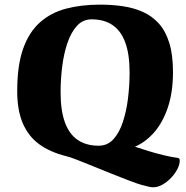

<svg xmlns="http://www.w3.org/2000/svg" viewBox="-20 -672 800 828"><path d="M641 135.6Q628.7 135.6 617.4 132.2Q606 128.8 590.5 125.3Q571.5 120.1 537.7 107.1Q503.8 94.2 463.3 77.9Q422.8 61.6 382.8 45.4Q342.9 29.2 311.2 16.8Q279.5 4.4 263.6 1Q195.2 -16.3 148.7 -50.3Q102.2 -84.4 78.2 -140.6Q54.2 -196.9 54.2 -278.9Q54.2 -389.4 79.6 -461.4Q105 -533.5 152.2 -575.4Q199.4 -617.4 264.9 -634.7Q330.5 -652 411.5 -652Q462.9 -652 509.6 -645.2Q556.3 -638.4 595.8 -620.8Q635.4 -603.2 664.8 -570.8Q694.2 -538.3 710.1 -486.9Q726 -435.5 726 -361.1Q726 -274.6 704.1 -209.3Q682.1 -144 645.2 -101.7Q608.3 -59.3 562 -39.3Q586.3 -31 619.5 -20.9Q652.6 -10.7 686.1 -2.6Q719.7 5.5 744.8 8.6Q750.6 9.3 752.8 11.8Q755.1 14.3 755.1 20.8Q755.1 37.4 745.2 56.9Q735.2 76.4 718.3 94.3Q701.3 112.3 681.2 123.9Q661.1 135.6 641 135.6ZM405.2 -43.6Q443.8 -43.6 469.4 -71.9Q495 -100.2 510.2 -147Q525.5 -193.8 532.2 -249.4Q538.9 -305 538.9 -358.8Q538.9 -438.1 520.2 -488.8Q501.5 -539.4 465.2 -564Q429 -588.6 375 -588.6Q337.2 -588.6 311.6 -560.3Q286 -532 270.3 -485.2Q254.7 -438.4 248 -383.3Q241.3 -328.2 241.3 -275.1Q241.3 -195.4 260 -144.2Q278.7 -93 315.5 -68.3Q352.2 -43.6 405.2 -43.6Z"/></svg>

Font: Briem Hand Thin
Style: Regular
Weight: 100
Designer: Gunnlaugur SE Briem, Eben Sorkin
Foundry: Sorkin Type Co.
Version: Version 1.003